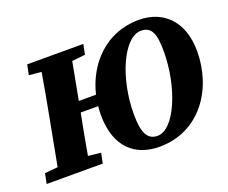

<svg xmlns="http://www.w3.org/2000/svg" viewBox="-122 -852 1249 1051"><g transform="rotate(-20 502.5 -326.0)"><path d="M653 -40C593 -40 570 -88 570 -196C570 -409 663 -612 762 -612C824 -612 842 -565 842 -464C842 -252 751 -40 653 -40ZM643 20C877 20 1014 -181 1014 -402C1014 -573 917 -672 771 -672C579 -672 452 -533 412 -367H312L353 -585L430 -593L442 -652H115L103 -593L175 -586C161 -505 147 -423 131 -342L79 -66L3 -59L-9 0H318L330 -59L256 -67C270 -146 284 -225 300 -304H402C400 -287 399 -271 399 -254C399 -62 504 20 643 20Z"/></g></svg>

Font: Source Serif Pro Black
Style: Italic
Weight: 900
Italic angle: -12°
Designer: Frank Grießhammer
Foundry: Adobe Systems Incorporated
Version: Version 3.001;hotconv 1.0.111;makeotfexe 2.5.65597